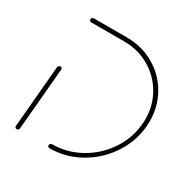

<svg xmlns="http://www.w3.org/2000/svg" viewBox="-126 -629 721 739"><g transform="rotate(30 235.0 -259.5)"><path d="M67 -294.1Q70.7 -294.1 73.3 -291.3Q75.9 -288.5 75.6 -284.8L51.5 -9.6Q51.1 -5.9 48.3 -3.1Q45.6 -0.4 41.5 -0.4Q37.8 -0.4 35.2 -3Q32.6 -5.6 33 -9.6L57 -284.8Q57.4 -288.5 60.4 -291.3Q63.3 -294.1 67 -294.1ZM178.9 -8.5Q178.9 -12.6 181.9 -15.6Q184.8 -18.5 188.9 -18.5Q254.4 -18.5 312.6 -50.9Q370.7 -83.3 408 -138.5Q445.2 -193.7 450.7 -259.3Q451.9 -270.4 451.9 -280.7Q451.9 -341.5 422.8 -391.7Q393.7 -441.9 343.3 -470.9Q293 -500 231.1 -500H84.4Q80.7 -500 78.3 -502.4Q75.9 -504.8 75.9 -508.5Q75.9 -512.6 78.9 -515.6Q81.9 -518.5 85.9 -518.5H232.6Q299.3 -518.5 353.7 -487.2Q408.1 -455.9 439.3 -401.9Q470.4 -347.8 470.4 -282.2Q470.4 -271.1 469.3 -259.3Q463 -188.9 423 -129.3Q383 -69.6 320.4 -34.8Q257.8 0 187.4 0Q183.7 0 181.3 -2.4Q178.9 -4.8 178.9 -8.5Z"/></g></svg>

Font: 26F Galaxy Sans Hairline
Style: Italic
Weight: 50
Italic angle: -5°
Designer: C₂₉H₂₅N₃O₅
Version: Version 1.200